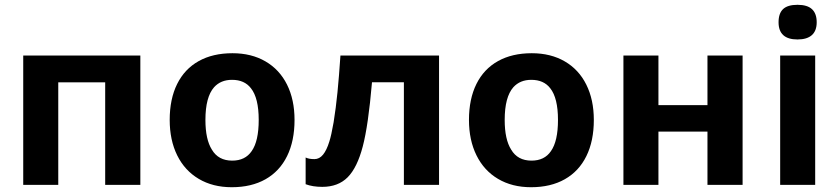

<svg xmlns="http://www.w3.org/2000/svg" viewBox="-20 -781 3542 811"><path d="M78.1 -546.4H572.8V0H424.3V-433.1H226.1V0H78.1Z M696.8 -274.4Q696.8 -362.8 728.3 -426.3Q759.8 -489.7 819.3 -522.9Q878.9 -556.2 961.9 -556.2Q1042 -556.2 1101.3 -521.7Q1160.6 -487.3 1192.4 -423.6Q1224.1 -359.9 1224.1 -274.4Q1224.1 -185.5 1192.6 -121.6Q1161.1 -57.6 1101.6 -23.9Q1042 9.8 959 9.8Q878.9 9.8 819.6 -25.4Q760.3 -60.5 728.5 -124.8Q696.8 -189 696.8 -274.4ZM1043 -142.6Q1072.8 -184.6 1072.8 -274.4Q1072.8 -367.2 1040 -408.2Q1012.7 -443.8 960 -443.8Q912.6 -443.8 884.3 -412.6Q847.7 -371.1 847.7 -274.4Q847.7 -191.9 875 -148.9Q902.3 -102.5 960.9 -102.5Q1015.6 -102.5 1043 -142.6Z M1271 -2.9V-115.7Q1284.7 -108.9 1308.1 -108.9Q1329.1 -108.9 1344.5 -127.7Q1359.9 -146.5 1371.1 -183.1Q1379.4 -208.5 1389.2 -264.6Q1398.9 -324.7 1405.5 -391.4Q1412.1 -458 1418 -546.4H1834.5V0H1686V-433.6H1551.3Q1535.6 -250.5 1512.2 -162.1Q1488.8 -72.8 1448.5 -32.2Q1408.2 8.3 1341.3 8.3Q1300.8 8.3 1271 -2.9Z M1960.9 -274.4Q1960.9 -362.8 1992.4 -426.3Q2023.9 -489.7 2083.5 -522.9Q2143.1 -556.2 2226.1 -556.2Q2306.2 -556.2 2365.5 -521.7Q2424.8 -487.3 2456.5 -423.6Q2488.3 -359.9 2488.3 -274.4Q2488.3 -185.5 2456.8 -121.6Q2425.3 -57.6 2365.7 -23.9Q2306.2 9.8 2223.1 9.8Q2143.1 9.8 2083.7 -25.4Q2024.4 -60.5 1992.7 -124.8Q1960.9 -189 1960.9 -274.4ZM2307.1 -142.6Q2336.9 -184.6 2336.9 -274.4Q2336.9 -367.2 2304.2 -408.2Q2276.9 -443.8 2224.1 -443.8Q2176.8 -443.8 2148.4 -412.6Q2111.8 -371.1 2111.8 -274.4Q2111.8 -191.9 2139.2 -148.9Q2166.5 -102.5 2225.1 -102.5Q2279.8 -102.5 2307.1 -142.6Z M2613.3 -546.4H2761.2V-336.9H2968.3V-546.4H3116.7V0H2968.3V-225.1H2761.2V0H2613.3Z M3423.3 0H3275.4V-546.4H3423.3ZM3268.6 -687Q3268.6 -724.6 3287.8 -742.7Q3307.1 -760.7 3348.6 -760.7Q3390.1 -760.7 3409.9 -742.2Q3429.7 -723.6 3429.7 -687Q3429.7 -650.9 3409.2 -632.6Q3388.7 -614.3 3348.6 -614.3Q3268.6 -614.3 3268.6 -687Z"/></svg>

Font: Viking Open Sans
Style: Bold
Weight: 700
Foundry: Ascender Corporation
Version: Version 2.001